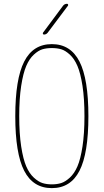

<svg xmlns="http://www.w3.org/2000/svg" viewBox="-20 -970 540 1000"><path d="M209 -790Q205.1 -790 203.6 -793.5Q202.1 -796.9 204.1 -799.8L308.6 -940.4Q316.4 -950.2 329.1 -950.2Q333 -950.2 334.5 -946.8Q335.9 -943.4 334 -940.4L228.5 -799.8Q220.7 -790 209 -790ZM298.8 -713.4Q277.3 -719.7 250 -719.7Q222.7 -719.7 201.2 -713.4Q179.7 -707 156.2 -685.5Q132.8 -664.1 116.7 -626.5Q100.6 -588.9 90.3 -522.5Q80.1 -456.1 80.1 -365.2Q80.1 -274.4 90.3 -207.5Q100.6 -140.6 116.7 -103.5Q132.8 -66.4 156.2 -44.9Q179.7 -23.4 201.2 -16.6Q222.7 -9.8 250 -9.8Q277.3 -9.8 298.8 -16.6Q320.3 -23.4 343.8 -44.9Q367.2 -66.4 383.3 -103.5Q399.4 -140.6 409.7 -207.5Q419.9 -274.4 419.9 -365.2Q419.9 -456.1 409.7 -522.5Q399.4 -588.9 383.3 -626.5Q367.2 -664.1 343.8 -685.5Q320.3 -707 298.8 -713.4ZM394 -80.6Q347.7 9.8 250 9.8Q152.3 9.8 106 -80.6Q59.6 -170.9 59.6 -364.7Q59.6 -558.6 106 -649.4Q152.3 -740.2 250 -740.2Q347.7 -740.2 394 -649.4Q440.4 -558.6 440.4 -364.7Q440.4 -170.9 394 -80.6Z"/></svg>

Font: Rounded-X Mgen+ 1m thin
Style: Regular
Weight: 100
Designer: [Source Han Sans]
Ryoko NISHIZUKA  (kana & ideographs); Paul D. Hunt (Latin, Greek & Cyrillic); Wenlong ZHANG  (bopomofo
Version: Version 1.059.20150602